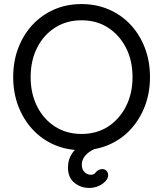

<svg xmlns="http://www.w3.org/2000/svg" viewBox="-20 -730 804 946"><path d="M419 196Q378 196 346.5 170.5Q315 145 315 96Q315 64 327 40Q339 16 359 -0.5Q379 -17 402.5 -28.5Q426 -40 449 -46L482 -6Q452 -1 429.5 12.5Q407 26 395 43.5Q383 61 383 81Q383 105 396.5 118Q410 131 426 131Q434 131 440 129Q446 127 450 121Q458 111 467 107Q476 103 484 103Q496 103 504.5 111.5Q513 120 513 134Q513 148 500 162.5Q487 177 465.5 186.5Q444 196 419 196ZM719 -350Q719 -273 694 -207.5Q669 -142 624 -93Q579 -44 517 -17Q455 10 382 10Q308 10 246.5 -17Q185 -44 140 -93Q95 -142 70 -207.5Q45 -273 45 -350Q45 -428 70 -493.5Q95 -559 140 -607.5Q185 -656 246.5 -683Q308 -710 382 -710Q455 -710 517 -683Q579 -656 624 -607.5Q669 -559 694 -493.5Q719 -428 719 -350ZM633 -350Q633 -432 600.5 -495Q568 -558 512 -594Q456 -630 382 -630Q308 -630 251.5 -594Q195 -558 163 -495Q131 -432 131 -350Q131 -269 163 -205.5Q195 -142 251.5 -106Q308 -70 382 -70Q456 -70 512 -106Q568 -142 600.5 -205.5Q633 -269 633 -350Z"/></svg>

Font: Quicksand Light Medium
Style: Regular
Weight: 500
Version: Version 3.006